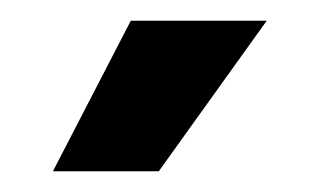

<svg xmlns="http://www.w3.org/2000/svg" viewBox="-20 -718 308 185"><path d="M31 -553 106 -698H237L133 -553Z"/></svg>

Font: Space Grotesk Frontify SemiBold
Style: Regular
Weight: 600
Designer: Florian Karsten
Version: Version 2.000